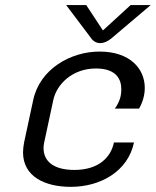

<svg xmlns="http://www.w3.org/2000/svg" viewBox="-20 -720 615 757"><path d="M385.8 -600 320 -700H240.8L338.3 -570.8C338.3 -570.8 350 -550 375 -550C400 -550 421.7 -570.8 421.7 -570.8L574.2 -700H495ZM372.5 -516.7C259.2 -516.7 136.7 -448.3 110.8 -325L75 -158.3C72.5 -144.2 70.8 -131.7 70.8 -119.2C70.8 -24.2 156.7 16.7 259.2 16.7C375 16.7 484.2 -43.3 508.3 -158.3H429.2C417.5 -100.8 370 -50 273.3 -50C189.2 -50 151.7 -85.8 151.7 -135.8C151.7 -142.5 152.5 -150.8 154.2 -158.3L190 -325C203.3 -388.3 265.8 -450 358.3 -450C440.8 -450 458.3 -405 458.3 -368.3C458.3 -358.3 457.5 -349.2 455.8 -341.7C450.8 -318.3 440 -301.7 432.5 -291.7H528.3C535.8 -305 543.3 -321.7 547.5 -341.7C550 -352.5 550.8 -363.3 550.8 -373.3C550.8 -449.2 492.5 -516.7 372.5 -516.7Z"/></svg>

Font: BoonHome
Style: Book Oblique
Weight: 400
Italic angle: -12°
Designer: Sungsit Sawaiwan
Foundry: Sungsit Sawaiwan
Version: Version 0.2